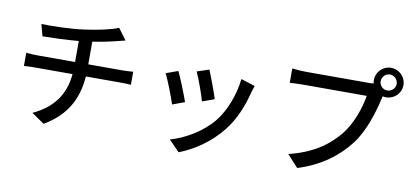

<svg xmlns="http://www.w3.org/2000/svg" viewBox="-81 -1117 3161 1476"><g transform="rotate(10 1500.0 -378.5)"><path d="M84 -467V-364C109 -366 144 -367 175 -367H463C448 -202 366 -93 211 -20L310 48C481 -52 554 -190 567 -367H837C863 -367 895 -366 919 -364V-466C897 -464 856 -462 835 -462H569V-639C636 -649 705 -663 754 -676C770 -680 792 -685 819 -692L754 -780C704 -757 594 -734 499 -721C389 -705 236 -702 160 -705L185 -613C258 -614 367 -617 466 -626V-462H174C143 -462 108 -464 84 -467Z M1493 -584 1399 -553C1422 -505 1467 -380 1479 -333L1573 -367C1560 -411 1511 -542 1493 -584ZM1858 -520 1748 -555C1734 -429 1684 -299 1615 -213C1532 -110 1400 -34 1287 -2L1370 83C1483 40 1607 -41 1699 -159C1769 -248 1812 -354 1839 -461C1843 -477 1849 -495 1858 -520ZM1260 -532 1166 -498C1188 -459 1240 -323 1257 -270L1352 -305C1333 -360 1283 -486 1260 -532Z M2805 -725C2805 -759 2833 -788 2867 -788C2901 -788 2930 -759 2930 -725C2930 -691 2901 -663 2867 -663C2833 -663 2805 -691 2805 -725ZM2752 -725C2752 -716 2753 -707 2755 -698C2739 -696 2724 -696 2712 -696C2662 -696 2292 -696 2227 -696C2194 -696 2147 -700 2119 -703V-591C2145 -593 2185 -595 2227 -595C2292 -595 2660 -595 2719 -595C2705 -504 2662 -376 2594 -288C2511 -184 2398 -98 2203 -50L2289 44C2470 -13 2595 -109 2686 -227C2767 -334 2813 -492 2836 -594L2840 -613C2849 -611 2858 -610 2867 -610C2931 -610 2983 -661 2983 -725C2983 -788 2931 -840 2867 -840C2803 -840 2752 -788 2752 -725Z"/></g></svg>

Font: GenYoGothic2 TW M
Style: Regular
Weight: 500
Version: Version 2.100;PS 2.1;hotconv 16.6.51;makeotf.lib2.5.65220 DE